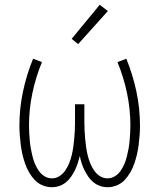

<svg xmlns="http://www.w3.org/2000/svg" viewBox="-20 -773 665 801"><path d="M196 8Q176 8 157 0Q138 -8 124.5 -22.5Q111 -37 101 -54.5Q91 -72 84.5 -91Q78 -110 73.5 -129.5Q69 -149 66.5 -169Q64 -189 62.5 -209Q61 -229 61 -249Q61 -321 76 -391.5Q91 -462 118 -528L155 -514Q129 -451 115 -384Q101 -317 101 -249Q101 -233 102 -216.5Q103 -200 104.5 -183.5Q106 -167 109 -151Q112 -135 116 -119Q120 -103 126.5 -88Q133 -73 142.5 -59.5Q152 -46 166 -37.5Q180 -29 197 -29Q214 -29 228.5 -38.5Q243 -48 252.5 -62Q262 -76 268.5 -92Q275 -108 279 -124.5Q283 -141 285.5 -158Q288 -175 289.5 -192Q291 -209 292 -226Q293 -243 293 -260V-338H332V-260Q332 -243 333 -226Q334 -209 335.5 -192Q337 -175 339.5 -158Q342 -141 346 -124.5Q350 -108 356.5 -92Q363 -76 372.5 -62Q382 -48 396.5 -38.5Q411 -29 428 -29Q445 -29 459 -37.5Q473 -46 482.5 -59.5Q492 -73 498.5 -88Q505 -103 509 -119Q513 -135 516 -151Q519 -167 520.5 -183.5Q522 -200 523 -216.5Q524 -233 524 -249Q524 -317 510 -384Q496 -451 470 -514L507 -528Q534 -462 549 -391.5Q564 -321 564 -249Q564 -229 562.5 -209Q561 -189 558.5 -169Q556 -149 551.5 -129.5Q547 -110 540.5 -91Q534 -72 524 -54.5Q514 -37 500.5 -22.5Q487 -8 468 0Q449 8 429 8Q413 8 398 3Q383 -2 370.5 -12Q358 -22 349 -35Q340 -48 333 -62Q326 -76 321 -91Q316 -106 313 -122Q309 -106 304 -91Q299 -76 292 -62Q285 -48 276 -35Q267 -22 254.5 -12Q242 -2 227 3Q212 8 196 8ZM306 -589 279 -611 396 -753 430 -727Z"/></svg>

Font: Zed Sans Extralight
Style: Regular
Weight: 200
Designer: Belleve Invis
Foundry: Belleve Invis
Version: Version 1.0.0; ttfautohint (v1.8.4)